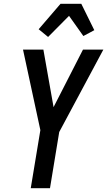

<svg xmlns="http://www.w3.org/2000/svg" viewBox="-20 -998 568 1018"><path d="M143 0 194 -308 102 -735H210L264 -430L420 -735H528L294 -298L245 0ZM235 -802 185 -843 301 -978H411L480 -838L422 -807L346 -914Z"/></svg>

Font: Iosevka Semibold Oblique
Style: Regular
Weight: 600
Italic angle: -9°
Monospace: yes
Designer: Belleve Invis
Foundry: Belleve Invis
Version: Version 32.5.0; ttfautohint (v1.8.4)